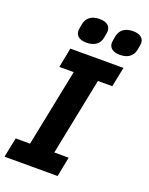

<svg xmlns="http://www.w3.org/2000/svg" viewBox="-170 -995 836 1080"><g transform="rotate(20 248.0 -455.5)"><path d="M209 -760C264 -760 288 -789 294 -823C298 -847 300 -855 300 -862C300 -889 281 -911 235 -911C180 -911 156 -882 150 -848C146 -824 144 -816 144 -809C144 -782 163 -760 209 -760ZM409 -760C464 -760 488 -789 494 -823C498 -847 500 -855 500 -862C500 -889 481 -911 435 -911C380 -911 356 -882 350 -848C346 -824 344 -816 344 -809C344 -782 363 -760 409 -760ZM314 0 337 -118H251L344 -580H430L454 -698H136L113 -580H199L106 -118H20L-4 0Z"/></g></svg>

Font: LVC Sans
Style: Bold Italic
Weight: 700
Italic angle: -11.31°
Designer: Mike Abbink, Paul van der Laan, Pieter van Rosmalen
Foundry: Bold Monday
Version: Version 3.0